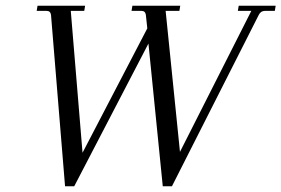

<svg xmlns="http://www.w3.org/2000/svg" viewBox="-20 -650 982 670"><path d="M939 -612H904Q890 -612 883 -598L580 0H548L498 -498L239 0H207L158 -598Q156 -612 143 -612H108L111 -630H277L274 -612H227L268 -117L494 -551L489 -598Q487 -612 474 -612H439L442 -630H609L606 -612H558L608 -120L857 -612H810L813 -630H942Z"/></svg>

Font: Arapey
Style: Italic
Weight: 400
Italic angle: -12°
Designer: Eduardo Rodriguez Tunni
Foundry: Eduardo Rodriguez Tunni
Version: Version 3.000